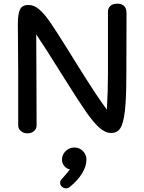

<svg xmlns="http://www.w3.org/2000/svg" viewBox="-20 -734 785 1044"><path d="M668 -661 667 -329Q667 -198 659 -130Q651 -62 634 -36.5Q617 -11 584 -11Q553 -11 520.5 -39.5Q488 -68 447.5 -126.5Q407 -185 333 -303Q213 -495 177 -547L178 -338L179 -51Q179 -34 165 -21.5Q151 -9 129 -9Q108 -9 93.5 -21.5Q79 -34 79 -51V-341L78 -476Q77 -520 77 -602Q77 -659 89 -683Q101 -707 135 -707Q165 -707 193 -683Q221 -659 252.5 -613.5Q284 -568 347 -467L381 -412Q459 -287 496.5 -230.5Q534 -174 561 -138Q567 -240 567 -329V-670Q567 -690 580 -702Q593 -714 618 -714Q668 -714 668 -661ZM450 134Q450 170 426.5 208.5Q403 247 361 281Q352 290 339 290Q327 290 317 281.5Q307 273 307 260Q307 251 312 244Q318 236 328 226Q332 221 343 208.5Q354 196 360 187Q342 184 329.5 168.5Q317 153 317 134Q317 107 337 87.5Q357 68 384 68Q412 68 431 87.5Q450 107 450 134Z"/></svg>

Font: Mali Medium
Style: Regular
Weight: 500
Version: Version 1.000; ttfautohint (v1.6)